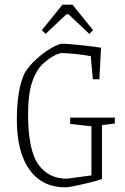

<svg xmlns="http://www.w3.org/2000/svg" viewBox="-20 -791 533 821"><path d="M52 -279Q52 -409 86 -480Q106 -512 138 -540.5Q170 -569 201 -586.5Q232 -604 247 -604Q268 -604 325 -598Q382 -592 412 -587L405 -452H377L368 -551Q349 -555 308.5 -559.5Q268 -564 246 -564Q233 -564 212.5 -553.5Q192 -543 168 -522Q137 -496 118.5 -443Q100 -390 100 -304Q100 -148 144.5 -87Q189 -26 267 -27L371 -41V-251L280 -261V-288H471V-263L416 -256V-26Q402 -19 341.5 -5Q281 9 264 10Q163 12 107.5 -63.5Q52 -139 52 -279ZM159 -662 247 -771H290L378 -662L362 -646L273 -730H264L175 -646Z"/></svg>

Font: Grenze ExtraLight
Style: Regular
Weight: 275
Designer: Renata Polastri
Foundry: Omnibus-Type
Version: Version 1.002; ttfautohint (v1.8)